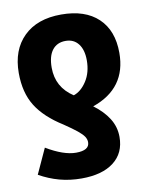

<svg xmlns="http://www.w3.org/2000/svg" viewBox="-87 -626 703 904"><g transform="rotate(-10 265.0 -174.5)"><path d="M268 -563Q382 -563 444.5 -504Q507 -445 507 -338Q507 -168 342 -111Q388 -77 413.5 -36.5Q439 4 439 52Q439 129 384 171.5Q329 214 230 214Q174 214 124.5 200.5Q75 187 29 161L84 41Q166 90 225 90Q289 90 289 51Q289 37 280.5 24Q272 11 250.5 -6.5Q229 -24 189 -51Q104 -104 64 -168Q24 -232 24 -326Q24 -436 88.5 -499.5Q153 -563 268 -563ZM267 -437Q226 -437 203.5 -408Q181 -379 181 -324Q181 -230 261 -178Q297 -190 323.5 -231Q350 -272 350 -330Q350 -380 328 -408.5Q306 -437 267 -437Z"/></g></svg>

Font: Noto Sans Mono Condensed Black
Style: Regular
Weight: 900
Width: 3
Designer: Monotype Design Team
Foundry: Monotype Imaging Inc.
Version: Version 2.014